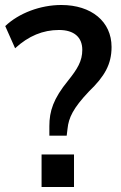

<svg xmlns="http://www.w3.org/2000/svg" viewBox="-20 -749 483 769"><path d="M276.4 0V-130.4H146.5V0ZM247.1 -205.6 250.5 -233.4C254.9 -276.9 272.5 -315.4 335.9 -382.3C399.4 -443.4 426.8 -491.7 426.8 -561C426.8 -662.6 346.2 -729 225.6 -729C141.6 -729 55.2 -696.3 1 -644.5L40.5 -555.7C94.2 -605 151.9 -628.9 216.3 -628.9C276.4 -628.9 309.6 -600.1 309.6 -549.3C309.6 -504.4 290 -472.7 252.9 -426.3C193.4 -353.5 177.7 -303.7 177.7 -243.7V-205.6Z"/></svg>

Font: Winston Medium
Style: Regular
Weight: 500
Designer: Vernon Adams, Kim Jin-seong, David Berlow, Cristiano Sobral
Foundry: The Winston Project Authors
Version: Version 3.004